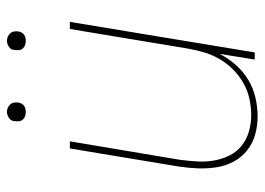

<svg xmlns="http://www.w3.org/2000/svg" viewBox="-122 -614 745 540"><g transform="rotate(-90 250.0 -344.5)"><path d="M192 8Q165 8 140.5 1Q116 -6 96.5 -21.5Q77 -37 65 -59.5Q53 -82 49 -107.5Q45 -133 46 -159.5Q47 -186 51 -213L102 -520H122L70 -210Q67 -186 65.5 -162Q64 -138 68 -115Q72 -92 82 -71.5Q92 -51 109.5 -37Q127 -23 149.5 -16.5Q172 -10 196 -10Q218 -10 241.5 -15Q265 -20 286 -32Q307 -44 324.5 -61.5Q342 -79 354 -100Q366 -121 372.5 -143.5Q379 -166 383 -189L438 -520H458L372 0H352L368 -99Q356 -75 337 -53.5Q318 -32 294.5 -18Q271 -4 244.5 2Q218 8 192 8ZM404 -644Q398 -644 392.5 -646Q387 -648 383 -652.5Q379 -657 378.5 -663.5Q378 -670 379 -676Q379 -681 381.5 -685Q384 -689 388 -691.5Q392 -694 396 -695.5Q400 -697 405 -697Q411 -697 416.5 -694.5Q422 -692 426 -687.5Q430 -683 431 -676.5Q432 -670 431 -664Q430 -659 427.5 -655Q425 -651 421.5 -648.5Q418 -646 413.5 -645Q409 -644 404 -644ZM204 -644Q198 -644 192.5 -646Q187 -648 183 -652.5Q179 -657 178.5 -663.5Q178 -670 179 -676Q179 -681 181.5 -685Q184 -689 188 -691.5Q192 -694 196 -695.5Q200 -697 205 -697Q211 -697 216.5 -694.5Q222 -692 226 -687.5Q230 -683 231 -676.5Q232 -670 231 -664Q230 -659 227.5 -655Q225 -651 221.5 -648.5Q218 -646 213.5 -645Q209 -644 204 -644Z"/></g></svg>

Font: Iosevka Thin Oblique
Style: Regular
Weight: 100
Italic angle: -9°
Monospace: yes
Designer: Belleve Invis
Foundry: Belleve Invis
Version: Version 32.5.0; ttfautohint (v1.8.4)